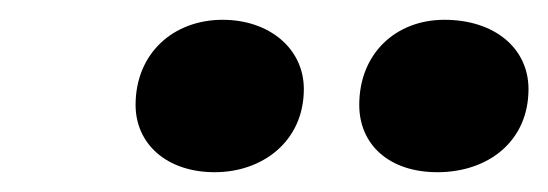

<svg xmlns="http://www.w3.org/2000/svg" viewBox="-20 -762 554 194"><path d="M197 -588C245 -588 287 -619 287 -672C287 -713 252 -742 205 -742C155 -742 117 -708 117 -656C117 -617 148 -588 197 -588ZM422 -588C473 -588 514 -619 514 -672C514 -713 480 -742 429 -742C380 -742 343 -708 343 -656C343 -616 373 -588 422 -588Z"/></svg>

Font: Fixel Display ExtraBold
Style: Italic
Weight: 800
Italic angle: -10°
Designer: AlfaBravo + MacPaw
Foundry: Kyrylo Tkachov, Marchela Mozhyna, Serhii Makarenko, Maria Weinstein, Zakhar Kryvoshyya
Version: Version 1.210;Glyphs 3.2 (3217)